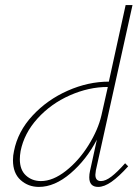

<svg xmlns="http://www.w3.org/2000/svg" viewBox="-20 -731 552 755"><path d="M472 -89 484 -77Q448 -37 419 -16.5Q390 4 366 4Q331 4 331 -34Q331 -46 334 -59L361 -182Q320 -103 257.5 -49.5Q195 4 133 4Q91 4 61 -23Q31 -50 31 -101Q31 -120 35 -137Q50 -214 108 -276.5Q166 -339 246.5 -374.5Q327 -410 408 -410L474 -711H501L357 -61Q355 -49 355 -44Q355 -19 377 -19Q395 -19 418 -36.5Q441 -54 472 -89ZM379 -278 404 -389H403Q329 -389 254.5 -356Q180 -323 127.5 -265Q75 -207 61 -137Q58 -119 58 -105Q58 -63 82 -41Q106 -19 141 -19Q188 -19 239 -59Q290 -99 328 -160Q366 -221 379 -278Z"/></svg>

Font: Ysabeau Extralight
Style: Italic
Weight: 200
Italic angle: -12°
Designer: Christian Thalmann (Catharsis Fonts)
Version: Version 0.003